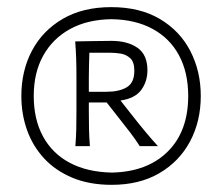

<svg xmlns="http://www.w3.org/2000/svg" viewBox="-20 -785 620 536"><path d="M290 -637.7Q302.2 -637.7 317.4 -635.3Q332.5 -632.8 343.8 -622.3Q355 -611.8 355 -587.4Q355 -553.7 333.7 -541.3Q312.5 -528.8 277.3 -528.8H228V-567.9Q228 -586.9 228.5 -604Q229 -621.1 229.5 -637.7ZM291 -670.9Q259.8 -670.9 234.1 -670.2Q208.5 -669.4 189.9 -669.4Q191.9 -644.5 192.6 -621.8Q193.4 -599.1 193.4 -571.8V-473.1Q193.4 -446.3 192.9 -424.1Q192.4 -401.9 190.4 -377H231Q229 -401.9 228.5 -424.1Q228 -446.3 228 -473.1V-499H277.8L317.9 -447.8Q331.1 -431.2 344.2 -414.1Q357.4 -397 370.1 -377H420.9Q405.3 -394 386.5 -416.5Q367.7 -439 350.6 -460.9L316.4 -504.4Q356.9 -510.3 374.3 -533.9Q391.6 -557.6 391.6 -588.9Q391.6 -632.3 363.8 -651.6Q335.9 -670.9 291 -670.9ZM291 -731.4Q357.9 -730.5 406 -704.3Q454.1 -678.2 479.7 -630.6Q505.4 -583 505.4 -517.1Q505.4 -418.5 448.2 -361.8Q391.1 -305.2 292 -303.2Q223.1 -304.7 174.6 -330.6Q126 -356.4 100.1 -404.1Q74.2 -451.7 74.2 -517.1Q74.2 -582 100.6 -629.6Q127 -677.2 175.5 -703.9Q224.1 -730.5 291 -731.4ZM290.5 -765.1Q211.4 -765.1 155.3 -732.4Q99.1 -699.7 69.3 -643.6Q39.6 -587.4 39.6 -517.1Q39.6 -466.8 55.4 -422.1Q71.3 -377.4 103 -343Q134.8 -308.6 182.1 -288.8Q229.5 -269 292 -269Q369.1 -269 424.8 -301.5Q480.5 -334 510.5 -390.1Q540.5 -446.3 540.5 -517.1Q540.5 -585.9 511.5 -642.3Q482.4 -698.7 426.5 -731.9Q370.6 -765.1 290.5 -765.1Z"/></svg>

Font: Pinar-VF-FD
Style: Regular
Weight: 300
Designer: Amin Abedi
Version: Version 3.0